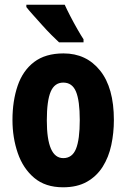

<svg xmlns="http://www.w3.org/2000/svg" viewBox="-20 -786 538 816"><path d="M464 -276Q464 -221 453 -169.5Q442 -118 416.5 -77.5Q391 -37 349.5 -13.5Q308 10 248 10Q173 10 125.5 -30Q78 -70 55.5 -135.5Q33 -201 33 -276Q33 -357 55 -421.5Q77 -486 125 -522.5Q173 -559 250 -559Q347 -559 405.5 -486Q464 -413 464 -276ZM179 -274Q179 -114 249 -114Q287 -114 303 -153.5Q319 -193 319 -276Q319 -358 303 -396.5Q287 -435 249 -435Q212 -435 195.5 -396.5Q179 -358 179 -274ZM255 -766Q264 -746 279 -717Q294 -688 309.5 -661Q325 -634 335 -619V-606H231Q218 -618 198.5 -637.5Q179 -657 158.5 -680Q138 -703 120 -723Q102 -743 92 -756V-766Z"/></svg>

Font: Noto Sans Sinhala ExtraCondensed ExtraBold
Style: Regular
Weight: 800
Width: 2
Designer: Jelle Bosma - Monotype Design Team
Foundry: Monotype Imaging Inc.
Version: Version 2.006; ttfautohint (v1.8.4.7-5d5b)